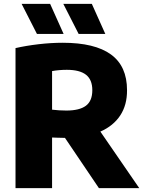

<svg xmlns="http://www.w3.org/2000/svg" viewBox="-20 -970 742 990"><path d="M490 0 315 -259Q300 -259 274 -260Q257 -261 248.5 -261V0H60V-722Q115 -734.5 179 -742Q243 -749.5 303.5 -749.5Q469 -749.5 552 -689.2Q635 -629 635 -505Q635.5 -428.5 599.8 -374.5Q564 -320.5 497.5 -291.5L698 0ZM248.5 -404.5Q285.5 -400 322 -400Q390 -400 423 -424.8Q456 -449.5 456 -505Q456 -559 423.5 -584.5Q391 -610 324.5 -610Q285 -610 248.5 -603.5ZM170.5 -795 91.5 -950H238.5L308 -795ZM385.5 -795 306.5 -950H453.5L523 -795Z"/></svg>

Font: Encode Sans ExtraBold
Style: Regular
Weight: 800
Designer: Multiple Designers
Foundry: Impallari Type
Version: Version 2.000